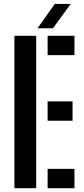

<svg xmlns="http://www.w3.org/2000/svg" viewBox="-20 -988 439 1008"><path d="M55.5 0V-800H170V0ZM230 0V-101.5H371V0ZM230 -354V-455.5H361V-354ZM230 -698.5V-800H371V-698.5ZM177 -839.5 267.5 -967.5H351.5L258 -839.5Z"/></svg>

Font: Big Shoulders Stencil Text Thin
Style: Bold
Weight: 700
Version: Version 2.001